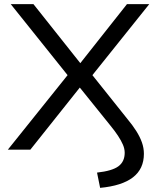

<svg xmlns="http://www.w3.org/2000/svg" viewBox="-20 -725 775 930"><path d="M465 185 450 111Q523 103 553.5 80.5Q584 58 584 15Q584 -4 575.5 -24Q567 -44 551.5 -67.5Q536 -91 513 -119L356 -314H377L127 0H18L321 -378V-344L32 -705H142L377 -409H361L595 -705H703L414 -344V-378L596 -150Q622 -119 640 -90.5Q658 -62 667.5 -35Q677 -8 677 20Q677 93 624 134Q571 175 465 185Z"/></svg>

Font: Nunito Sans 10pt SemiExpanded
Style: Regular
Weight: 400
Width: 6
Designer: Vernon Adams
Foundry: Vernon Adams
Version: Version 3.101;gftools[0.9.27]